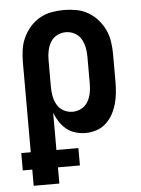

<svg xmlns="http://www.w3.org/2000/svg" viewBox="-53 -570 606 827"><g transform="rotate(-5 250.0 -156.5)"><path d="M59 215V145H18V70H59V-320Q59 -347 63 -374Q67 -401 78.5 -425.5Q90 -450 108 -470.5Q126 -491 149.5 -504.5Q173 -518 200 -523Q227 -528 254 -528Q281 -528 308 -523Q335 -518 358.5 -504.5Q382 -491 400 -470.5Q418 -450 429.5 -425.5Q441 -401 445 -374Q449 -347 449 -320V-200Q449 -176 446.5 -152Q444 -128 437.5 -105Q431 -82 419.5 -61Q408 -40 390 -23.5Q372 -7 349 0.5Q326 8 302 8Q280 8 258 1.5Q236 -5 219 -19Q202 -33 190 -51.5Q178 -70 170 -91V70H265V145H170V215ZM254 -88Q274 -88 292 -97.5Q310 -107 320 -124Q330 -141 334 -160.5Q338 -180 338 -200V-320Q338 -340 334 -359.5Q330 -379 320 -396Q310 -413 292 -422.5Q274 -432 254 -432Q234 -432 216 -422.5Q198 -413 188 -396Q178 -379 174 -359.5Q170 -340 170 -320V-200Q170 -180 174 -160.5Q178 -141 188 -124Q198 -107 216 -97.5Q234 -88 254 -88Z"/></g></svg>

Font: Iosevka Fixed
Style: Bold
Weight: 700
Monospace: yes
Designer: Belleve Invis
Foundry: Belleve Invis
Version: Version 32.3.0